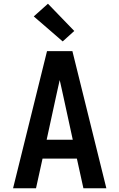

<svg xmlns="http://www.w3.org/2000/svg" viewBox="-20 -1009 640 1029"><path d="M50 0 232 -735H368L550 0H427L392 -159H208L173 0ZM370 -260 320 -490Q315 -513 310 -535.5Q305 -558 300 -580Q295 -558 290 -535.5Q285 -513 280 -490L230 -260ZM316 -787 161 -921 237 -989 378 -843Z"/></svg>

Font: Iosevka Extended
Style: Bold
Weight: 700
Width: 7
Monospace: yes
Designer: Belleve Invis
Foundry: Belleve Invis
Version: Version 32.5.0; ttfautohint (v1.8.4)